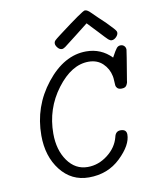

<svg xmlns="http://www.w3.org/2000/svg" viewBox="-91 -890 764 966"><g transform="rotate(-10 291.0 -407.5)"><path d="M85 -241.2Q85 -389.2 176 -504.2Q267.1 -619.1 379.9 -619.1Q456.1 -619.1 508.8 -564.9Q527.8 -600.1 535.9 -609.6Q543.9 -619.1 556.2 -619.1Q567.4 -619.1 574.7 -611.6Q582 -604 582 -592.8Q582 -586.9 557.1 -438Q557.1 -437 556.6 -433.6Q556.2 -430.2 555.7 -428.5Q555.2 -426.8 553.5 -422.9Q551.8 -418.9 550.8 -417Q549.8 -415 547.4 -412.1Q544.9 -409.2 542 -407.5Q539.1 -405.8 534.4 -404.8Q529.8 -403.8 524.9 -403.8H523.9Q509.8 -403.8 502.9 -410.4Q496.1 -417 495.1 -425Q494.1 -433.1 493.7 -448.5Q493.2 -463.9 491.2 -473.1Q483.4 -512.2 455.1 -539.1Q426.8 -565.9 382.8 -565.9Q295.9 -565.9 220.9 -466.6Q146 -367.2 146 -240.2Q146 -156.2 185.5 -100.6Q225.1 -44.9 288.1 -44.9Q343.3 -44.9 390.1 -81.1Q437 -117.2 450.2 -168.9Q456.1 -197.8 481 -198.2H481.9Q511.7 -198.2 512.2 -171.9Q512.2 -117.7 447 -54.9Q381.8 7.8 285.2 7.8Q196.3 7.8 140.6 -63.2Q85 -134.3 85 -241.2ZM231.9 -685.1Q231.9 -689.9 233.6 -694.1Q235.4 -698.2 239.7 -702.1Q244.1 -706.1 247.6 -709Q251 -711.9 258.5 -717.5Q266.1 -723.1 271 -727.1Q397.9 -823.2 409.2 -823.2H411.1Q422.4 -823.2 439.9 -805.2Q467.8 -777.3 505.4 -742.2Q548.3 -699.2 550.3 -690.9Q551.3 -689 551.3 -685.1Q551.3 -673.8 540.3 -662.8Q529.3 -651.9 517.1 -651.9Q509.3 -651.9 500.2 -659.9Q491.2 -668 456.1 -706.1Q427.2 -736.8 407.2 -757.8Q380.4 -736.8 341.3 -706.1Q290.5 -666 280.3 -658.9Q270 -651.9 263.2 -651.9Q251 -651.9 241.5 -663.6Q231.9 -675.3 231.9 -685.1Z"/></g></svg>

Font: CMU Typewriter Text
Style: LightOblique
Weight: 200
Italic angle: -9.46001°
Version: Version 0.7.0